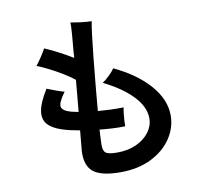

<svg xmlns="http://www.w3.org/2000/svg" viewBox="-94 -937 1187 1106"><g transform="rotate(-10 500.0 -384.0)"><path d="M523 66Q411 66 365 29Q319 -8 324 -94Q326 -111 328.5 -141.5Q331 -172 335 -212Q306 -217 280 -223Q254 -229 233 -236Q177 -254 151 -284Q125 -314 133 -362Q141 -410 186 -482Q212 -472 238.5 -462Q265 -452 286 -447Q244 -390 248.5 -365.5Q253 -341 303 -327Q321 -323 345 -318Q349 -362 353.5 -409Q358 -456 362 -503Q336 -524 299 -546.5Q262 -569 223 -589Q184 -609 152 -621Q168 -641 186 -668.5Q204 -696 213 -713Q242 -701 288 -677.5Q334 -654 374 -629Q375 -636 375.5 -643.5Q376 -651 376 -658Q382 -720 385.5 -767.5Q389 -815 388 -834Q414 -829 449 -824.5Q484 -820 510 -820Q505 -796 498 -739.5Q491 -683 483.5 -609Q476 -535 468.5 -455Q461 -375 455 -304Q491 -301 529.5 -299.5Q568 -298 605 -299Q602 -286 599.5 -265Q597 -244 596 -223.5Q595 -203 595 -190Q560 -189 522 -191Q484 -193 446 -197Q445 -169 443.5 -147Q442 -125 442 -112Q441 -75 456.5 -62Q472 -49 524 -49Q588 -49 636.5 -71.5Q685 -94 712.5 -131Q740 -168 740 -211Q740 -279 678.5 -343Q617 -407 511 -459Q528 -470 551 -492Q574 -514 585 -531Q716 -469 790 -384Q864 -299 864 -207Q864 -135 822 -72.5Q780 -10 703.5 28Q627 66 523 66Z"/></g></svg>

Font: Zen Kaku Gothic Antique
Style: Bold
Weight: 700
Designer: Yoshimichi Ohira
Foundry: Positype
Version: Version 1.001